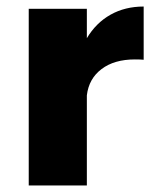

<svg xmlns="http://www.w3.org/2000/svg" viewBox="-20 -568 470 588"><path d="M420 -548V-385Q411 -386 393 -386Q330 -386 291 -356.5Q252 -327 246 -276V0H68V-541H246V-451Q274 -498 318.5 -523Q363 -548 420 -548Z"/></svg>

Font: Montserrat V1
Style: Bold
Weight: 700
Designer: Julieta Ulanovsky
Foundry: Julieta Ulanovsky
Version: Version 6.001